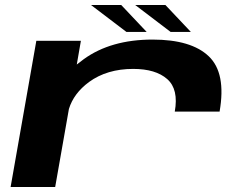

<svg xmlns="http://www.w3.org/2000/svg" viewBox="-20 -749 1000 769"><path d="M680 -302Q696 -391.5 649.8 -432.2Q603.5 -473 513.5 -473Q408.5 -473 336.5 -420.5Q275 -375 256 -312.5L201 0H22.5L125.5 -585.5H304L287.5 -490.5Q300.5 -501 315.5 -512Q424 -590.5 591 -590.5Q746 -590.5 816.2 -523.5Q886.5 -456.5 859.5 -302ZM663.5 -621 521.5 -729H642.5L744.5 -621ZM486.5 -621 344.5 -729H465.5L567.5 -621Z"/></svg>

Font: Anybody UltraExpanded SemiBold
Style: Italic
Weight: 600
Width: 9
Italic angle: -10°
Designer: Tyler Finck
Foundry: Etcetera Type Company
Version: Version 1.010; ttfautohint (v1.8.3) -l 8 -r 50 -G 200 -x 14 